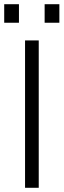

<svg xmlns="http://www.w3.org/2000/svg" viewBox="-43 -892 302 912"><path d="M76 -700H141V0H76ZM169 -784V-872H239V-784ZM-23 -784V-872H47V-784Z"/></svg>

Font: Marvel
Style: Bold
Weight: 700
Designer: Carolina Trebol
Foundry: Carolina Trebol
Version: Version 1.001